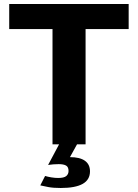

<svg xmlns="http://www.w3.org/2000/svg" viewBox="-20 -720 688 958"><path d="M242 -575H26V-700H622V-575H407V0H242ZM205 158Q218 162 236 165Q254 168 270 168Q299 168 310.5 158.5Q322 149 322 133Q322 113 309.5 106Q297 99 273 99Q261 99 246.5 100Q232 101 220 103L285 -19H375L329 64Q378 64 403.5 82Q429 100 429 135Q429 177 392.5 197.5Q356 218 283 218Q246 218 222 213.5Q198 209 181 205Z"/></svg>

Font: Moderustic
Style: Bold
Weight: 700
Designer: Tural Alisoy
Foundry: TAFT Foundry
Version: Version 2.120